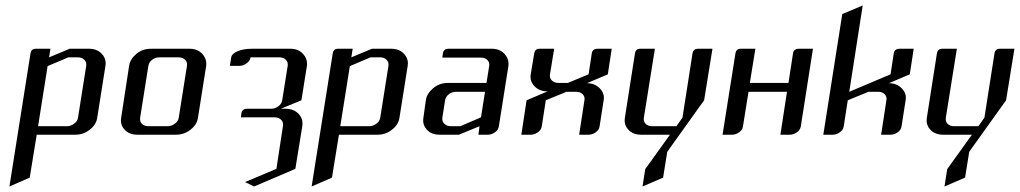

<svg xmlns="http://www.w3.org/2000/svg" viewBox="-20 -489 3703 697"><path d="M14.2 188 90.8 -295.9Q93.8 -312 109.9 -312H163.1L158.2 -280.8L232.9 -312H303.2Q332.5 -312 349.1 -293.9Q362.3 -280.8 363.8 -261.2Q363.8 -258.8 362.8 -250L333 -62Q329.6 -36.6 305.7 -18.1Q282.7 0 253.9 0H113.3L87.9 155.8ZM118.2 -30.8H223.1Q236.8 -30.8 249 -40Q261.2 -48.3 263.2 -62L293 -250Q294.9 -263.2 286.1 -272Q277.3 -280.8 263.2 -280.8H228L152.8 -249Z M418.9 -52.2Q418.9 -55.2 419.9 -62L448.7 -250Q452.1 -274.4 475.6 -293.9Q497.1 -312 528.8 -312H668.9Q696.8 -312 714.4 -293.5Q729 -277.3 729 -257.3Q729 -252.4 728.5 -250L698.7 -62Q695.3 -36.6 671.4 -18.1Q648.4 0 619.6 0H478.5Q449.2 0 432.6 -18.1Q418.9 -32.2 418.9 -52.2ZM488.8 -62Q486.8 -47.9 495.1 -39.6Q503.9 -30.8 518.6 -30.8H588.9Q602.5 -30.8 614.7 -40Q627 -48.3 628.9 -62L658.7 -250Q660.6 -263.2 651.9 -272Q643.1 -280.8 628.9 -280.8H558.6Q543.9 -280.8 532.2 -272Q521 -263.2 518.6 -250Z M814.5 -250 819.3 -280.8Q821.8 -294.4 842.8 -303.2Q863.8 -312 894.5 -312H1034.7Q1062.5 -312 1080.1 -293.5Q1094.7 -277.3 1094.7 -257.3Q1094.7 -252.4 1094.2 -250L1074.2 -125L999.5 -94.2H1017.6Q1045.4 -94.2 1063.5 -76.2Q1078.1 -61.5 1078.1 -41Q1078.1 -35.2 1077.6 -32.2L1052.2 124L902.3 188L869.6 171.9L983.4 124L1007.3 -32.2Q1009.3 -45.9 1000.5 -54.2Q991.7 -63 977.5 -63H854.5L856.4 -78.1Q859.4 -94.2 876.5 -94.2H964.4Q978.5 -94.2 990.2 -103Q1002.4 -111.8 1004.4 -125L1024.4 -250Q1026.4 -263.2 1017.6 -272Q1008.8 -280.8 994.6 -280.8H889.6Q887.2 -266.6 874.5 -258.8Q862.8 -250 849.6 -250Z M1111.3 188 1188 -295.9Q1190.9 -312 1207 -312H1260.3L1255.4 -280.8L1330.1 -312H1400.4Q1429.7 -312 1446.3 -293.9Q1459.5 -280.8 1460.9 -261.2Q1460.9 -258.8 1460 -250L1430.2 -62Q1426.8 -36.6 1402.8 -18.1Q1379.9 0 1351.1 0H1210.4L1185.1 155.8ZM1215.3 -30.8H1320.3Q1334 -30.8 1346.2 -40Q1358.4 -48.3 1360.4 -62L1390.1 -250Q1392.1 -263.2 1383.3 -272Q1374.5 -280.8 1360.4 -280.8H1325.2L1250 -249Z M1516.1 -52.2Q1516.1 -55.2 1517.1 -62L1525.9 -125Q1529.3 -149.4 1552.7 -168.9Q1575.2 -188 1606 -188H1746.1L1755.9 -250Q1757.8 -262.7 1749 -271.5Q1740.7 -279.8 1726.1 -279.8H1585.9L1587.9 -295.9Q1590.8 -312 1607.9 -312H1766.1Q1793.9 -312 1811.5 -293.5Q1826.2 -277.3 1826.2 -257.3Q1826.2 -252.4 1825.7 -250L1791 -30.8Q1789.1 -17.1 1776.9 -8.8Q1765.1 0 1751 0H1716.8L1720.7 -30.8L1646 0H1575.7Q1546.4 0 1529.8 -18.1Q1516.1 -32.2 1516.1 -52.2ZM1585.9 -62Q1584 -48.8 1592.8 -40Q1602.1 -30.8 1615.7 -30.8H1650.9L1726.1 -63L1740.7 -155.8H1635.7Q1621.1 -155.8 1609.4 -147Q1598.1 -138.2 1595.7 -125Z M1872.6 0 1891.6 -125 1967.8 -157.2Q1939 -157.2 1920.9 -175.3Q1905.8 -190.4 1905.8 -210.4Q1905.8 -213.4 1906.7 -219.2L1919.4 -295.9Q1922.4 -312 1938.5 -312H1991.7L1976.6 -219.2Q1974.1 -206.1 1983.4 -196.8Q1992.2 -188 2006.8 -188H2041.5L2116.7 -219.2L2128.4 -295.9Q2131.3 -312 2149.4 -312H2200.7L2186.5 -219.2L2110.8 -187Q2138.7 -187 2157.2 -168.5Q2172.4 -153.3 2172.4 -133.8Q2172.4 -130.9 2171.4 -125L2156.7 -30.8Q2154.8 -17.1 2142.6 -8.8Q2130.9 0 2116.7 0H2082.5L2101.6 -125Q2104 -138.2 2095.2 -147Q2086.4 -155.8 2071.8 -155.8H2036.6L1961.4 -125L1946.8 -30.8Q1944.8 -17.1 1932.6 -8.8Q1920.9 0 1906.7 0Z M2247.6 -52.2Q2247.6 -55.2 2248.5 -62L2285.2 -295.9Q2288.1 -312 2304.2 -312H2357.4L2317.4 -62Q2315.4 -47.9 2323.7 -39.6Q2332.5 -30.8 2347.2 -30.8H2435.5L2457.5 -62L2494.1 -295.9Q2497.1 -312 2514.2 -312H2566.4L2536.1 -125L2402.3 62L2387.2 155.8L2312.5 188L2322.3 125L2412.1 0H2307.1Q2277.8 0 2261.2 -18.1Q2247.6 -32.2 2247.6 -52.2Z M2603 0 2649.9 -295.9Q2652.8 -312 2668.9 -312H2722.2L2702.1 -188H2842.3L2858.9 -295.9Q2861.8 -312 2879.9 -312H2931.2L2887.2 -30.8Q2885.3 -17.1 2873 -8.8Q2861.3 0 2847.2 0H2813L2836.9 -155.8H2697.3L2677.2 -30.8Q2675.3 -17.1 2663.1 -8.8Q2651.4 0 2637.2 0Z M2968.8 0 3037.6 -438 3111.8 -469.2 3063 -155.8 3212.9 -219.2 3224.6 -295.9Q3227.5 -312 3245.6 -312H3296.9L3282.7 -219.2L3207 -187Q3234.9 -187 3253.4 -168.5Q3268.6 -153.3 3268.6 -133.8Q3268.6 -130.9 3267.6 -125L3252.9 -30.8Q3251 -17.1 3238.8 -8.8Q3227.1 0 3212.9 0H3178.7L3197.8 -125Q3200.2 -138.2 3191.4 -147Q3182.6 -155.8 3168 -155.8H3132.8L3057.6 -125L3043 -30.8Q3041 -17.1 3028.8 -8.8Q3017.1 0 3002.9 0Z M3343.8 -52.2Q3343.8 -55.2 3344.7 -62L3381.3 -295.9Q3384.3 -312 3400.4 -312H3453.6L3413.6 -62Q3411.6 -47.9 3419.9 -39.6Q3428.7 -30.8 3443.4 -30.8H3531.7L3553.7 -62L3590.3 -295.9Q3593.3 -312 3610.4 -312H3662.6L3632.3 -125L3498.5 62L3483.4 155.8L3408.7 188L3418.5 125L3508.3 0H3403.3Q3374 0 3357.4 -18.1Q3343.8 -32.2 3343.8 -52.2Z"/></svg>

Font: Hhenum
Style: Italic
Weight: 400
Designer: T. Christopher White
Version: Version 1.0